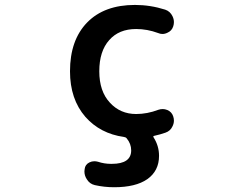

<svg xmlns="http://www.w3.org/2000/svg" viewBox="-20 -577 1040 794"><path d="M452.1 197.3Q411.1 197.3 372.1 188.5Q350.6 183.6 338.9 164.1Q329.1 149.4 329.1 131.8Q329.1 127 330.1 122.1Q332 103.5 349.6 94.7Q359.4 89.8 370.1 89.8Q377 89.8 384.8 91.8Q411.1 100.6 438.5 100.6Q440.4 100.6 441.4 100.6H442.4Q522.5 100.6 522.5 44.9Q522.5 17.6 503.9 -4.9Q500 -9.8 492.2 -10.7Q394.5 -24.4 333 -93.8Q269.5 -167 269.5 -282.2Q269.5 -411.1 340.3 -483.9Q411.1 -556.6 538.1 -556.6Q601.6 -556.6 663.1 -537.1Q683.6 -530.3 693.4 -509.8Q699.2 -498 699.2 -485.4Q699.2 -476.6 696.3 -467.8Q690.4 -449.2 671.9 -441.4Q662.1 -436.5 651.4 -436.5Q642.6 -436.5 633.8 -440.4Q588.9 -457 543 -457Q471.7 -457 431.6 -411.1Q390.6 -365.2 390.6 -282.2Q390.6 -199.2 434.6 -152.3Q477.5 -105.5 543 -105.5Q588.9 -105.5 634.8 -123Q643.6 -126 653.3 -126Q662.1 -126 671.9 -122.1Q690.4 -114.3 696.3 -95.7Q699.2 -86.9 699.2 -78.1Q699.2 -66.4 693.4 -54.7Q684.6 -35.2 664.1 -28.3Q641.6 -20.5 619.1 -15.6Q611.3 -14.6 615.2 -8.8Q637.7 26.4 637.7 67.4Q637.7 129.9 588.9 164.1Q541 197.3 452.1 197.3Z"/></svg>

Font: Rounded Mgen+ 2m medium
Style: Regular
Weight: 500
Designer: [Source Han Sans]
Ryoko NISHIZUKA  (kana & ideographs); Paul D. Hunt (Latin, Greek & Cyrillic); Wenlong ZHANG  (bopomofo
Version: Version 1.059.20150602